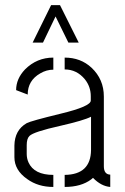

<svg xmlns="http://www.w3.org/2000/svg" viewBox="-20 -742 494 761"><path d="M109.4 -573.2 182.6 -721.7H217.8L292 -573.2H251L200.2 -676.8L150.4 -573.2ZM37.1 -119.1Q37.1 -67.4 87.9 -32.2Q130.9 -1 191.4 -1V-48.8Q115.2 -48.8 92.8 -98.6Q85.9 -114.3 85.9 -131.8V-167Q85.9 -192.4 96.7 -203.1Q113.3 -219.7 218.8 -243.2Q312.5 -264.6 340.8 -279.3V-147.5Q339.8 -49.8 236.3 -48.8V-1Q301.8 -1 341.8 -31.2Q345.7 -34.2 348.6 -37.1Q380.9 -3.9 417 -1V-49.8Q391.6 -50.8 391.6 -83V-359.4Q391.6 -427.7 342.8 -473.6Q299.8 -513.7 236.3 -513.7V-466.8Q284.2 -466.8 316.4 -427.7Q339.8 -398.4 339.8 -360.4V-343.8Q340.8 -320.3 218.8 -291Q102.5 -262.7 85.9 -253.9Q38.1 -226.6 37.1 -165ZM43.9 -384.8 89.8 -367.2Q89.8 -422.9 139.6 -451.2Q164.1 -465.8 191.4 -465.8V-513.7Q126 -513.7 79.1 -466.8Q43.9 -429.7 43.9 -384.8Z"/></svg>

Font: Post No Bills Colombo
Style: Regular
Weight: 400
Designer: Kosala Senevirathne, Siva Puranthara, Lasantha Premarathna, Tharique Azeez
Foundry: Mooniak
Version: Version 1.220 ; ttfautohint (v1.6)